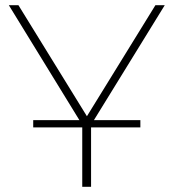

<svg xmlns="http://www.w3.org/2000/svg" viewBox="-20 -720 668 740"><path d="M615 -700H579L315 -272L51 -700H14L286 -257H108V-229H297V0H331V-229H521V-257H342Z"/></svg>

Font: Talent ExtraLight
Style: Regular
Weight: 200
Designer: Mike Powis
Version: Version 1.001;hotconv 1.0.109;makeotfexe 2.5.65596